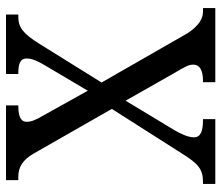

<svg xmlns="http://www.w3.org/2000/svg" viewBox="-70 -684 754 655"><g transform="rotate(-90 307.5 -357.0)"><path d="M7 0H228V-42H225C185 -42 166 -51 166 -73C166 -94 180 -122 192 -142L291 -306L383 -144C409 -100 414 -90 414 -75C414 -53 395 -42 358 -42H354V0H607V-42H595C572 -42 547 -55 521 -95L353 -388L485 -600C520 -656 541 -672 577 -672H585V-714H382V-672H385C414 -672 435 -667 435 -643C435 -625 426 -606 412 -582L325 -435L242 -584C224 -614 219 -629 219 -643C219 -659 229 -672 272 -672H275V-714H20V-672H32C63 -672 89 -658 111 -619L263 -353L109 -111C76 -59 58 -42 13 -42H7Z"/></g></svg>

Font: Noto Serif Ethiopic SmCn
Style: Regular
Weight: 400
Width: 4
Designer: Monotype Design Team
Foundry: Monotype Imaging Inc.
Version: Version 2.102